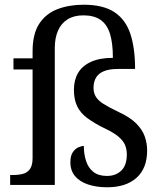

<svg xmlns="http://www.w3.org/2000/svg" viewBox="-20 -783 687 813"><path d="M434 10Q388 10 352.5 -2Q317 -14 297.5 -37.5Q278 -61 278 -96Q278 -123 288 -138Q298 -153 311.5 -159Q325 -165 335 -165Q335 -130 344.5 -101Q354 -72 375.5 -55Q397 -38 433 -38Q470 -38 493.5 -60.5Q517 -83 517 -129Q517 -151 509.5 -169Q502 -187 481.5 -204.5Q461 -222 420 -241Q378 -262 349.5 -283Q321 -304 307 -332.5Q293 -361 293 -403Q293 -444 310.5 -474Q328 -504 365 -521Q402 -538 458 -538Q458 -601 445.5 -640.5Q433 -680 405.5 -699Q378 -718 333 -718Q293 -718 266 -701Q239 -684 225.5 -653Q212 -622 212 -580V0H23V-42H36Q59 -42 77.5 -47Q96 -52 107 -67.5Q118 -83 118 -114V-489H37V-536H118V-566Q118 -640 146.5 -683Q175 -726 224 -744.5Q273 -763 334 -763Q417 -763 464.5 -731.5Q512 -700 532 -639.5Q552 -579 552 -491H479Q444 -491 421 -482Q398 -473 387 -455Q376 -437 376 -410Q376 -390 385.5 -374Q395 -358 417.5 -343.5Q440 -329 480 -310Q530 -287 556.5 -260.5Q583 -234 593 -205Q603 -176 603 -146Q603 -70 558 -30Q513 10 434 10Z"/></svg>

Font: Noto Serif Armenian
Style: Regular
Weight: 400
Designer: Monotype Design Team
Foundry: Monotype Imaging Inc.
Version: Version 2.007